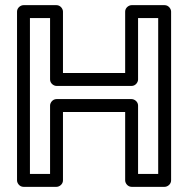

<svg xmlns="http://www.w3.org/2000/svg" viewBox="-20 -699 734 744"><path d="M96 -25V-629H174V-391C174 -376 188 -366 199 -366H490C505 -366 515 -380 515 -391V-629H593V-25H515V-290C515 -305 501 -315 490 -315H199C184 -315 174 -301 174 -290V-25ZM46 0C46 11 56 25 71 25H199C210 25 224 15 224 0V-265H465V0C465 11 475 25 490 25H618C629 25 643 15 643 0V-654C643 -665 633 -679 618 -679H490C479 -679 465 -669 465 -654V-416H224V-654C224 -665 214 -679 199 -679H71C60 -679 46 -669 46 -654Z"/></svg>

Font: Falling Sky
Style: ExtOu
Weight: 400
Designer: Paul D. Hunt
Foundry: Adobe Systems Incorporated
Version: Version 1.02